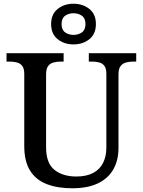

<svg xmlns="http://www.w3.org/2000/svg" viewBox="-20 -999 765 1029"><path d="M367 10Q288 10 230 -12.5Q172 -35 141 -85Q110 -135 110 -216V-603Q110 -632 99 -646Q88 -660 70 -664.5Q52 -669 31 -669H15V-714H321V-669H306Q285 -669 266.5 -664Q248 -659 237.5 -644.5Q227 -630 227 -599V-210Q227 -124 272 -88.5Q317 -53 389 -53Q443 -53 479 -72Q515 -91 532.5 -126Q550 -161 550 -208V-603Q550 -632 539.5 -646Q529 -660 511 -664.5Q493 -669 472 -669H456V-714H710V-669H694Q673 -669 655 -664Q637 -659 626 -644.5Q615 -630 615 -599V-206Q615 -140 587.5 -91.5Q560 -43 505 -16.5Q450 10 367 10ZM374 -761Q324 -761 289 -789Q254 -817 254 -870Q254 -923 289 -951Q324 -979 374 -979Q424 -979 459 -951Q494 -923 494 -870Q494 -817 459 -789Q424 -761 374 -761ZM374 -812Q400 -812 419 -825.5Q438 -839 438 -870Q438 -901 419 -914.5Q400 -928 374 -928Q348 -928 329 -914.5Q310 -901 310 -870Q310 -839 329 -825.5Q348 -812 374 -812Z"/></svg>

Font: Noto Serif Khmer Medium
Style: Regular
Weight: 500
Version: Version 2.003